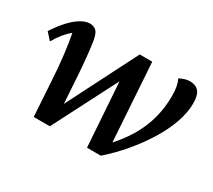

<svg xmlns="http://www.w3.org/2000/svg" viewBox="-91 -596 850 765"><g transform="rotate(30 333.5 -213.5)"><path d="M124 3.9 114.3 -150.4Q110.4 -217.8 104 -271Q97.7 -324.2 89.8 -363.3Q56.6 -336.9 29.3 -289.1L1 -320.3Q24.4 -356.4 47.4 -380.9Q70.3 -405.3 92.3 -418Q114.3 -430.7 130.9 -430.7Q152.3 -430.7 163.1 -418.9Q173.8 -407.2 178.7 -376Q183.6 -346.7 188.5 -293.9Q193.4 -241.2 197.3 -172.9L205.1 -51.8H176.8L365.2 -422.9H422.9L447.3 -49.8L430.7 -47.9Q477.5 -96.7 505.9 -145Q534.2 -193.4 546.9 -242.7Q559.6 -292 559.6 -343.8Q559.6 -368.2 556.2 -385.7Q552.7 -403.3 545.9 -417Q555.7 -422.9 568.4 -426.8Q581.1 -430.7 592.8 -430.7Q619.1 -430.7 633.3 -414.6Q647.5 -398.4 647.5 -360.4Q647.5 -318.4 630.9 -271Q614.3 -223.6 584.5 -175.3Q554.7 -127 516.1 -81.1Q477.5 -35.2 432.6 3.9H369.1L346.7 -325.2H367.2L198.2 3.9Z"/></g></svg>

Font: Crimson Pro Medium
Style: Italic
Weight: 500
Italic angle: -12°
Designer: Jacques Le Bailly
Foundry: Baron von Fonthausen
Version: Version 1.003